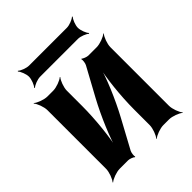

<svg xmlns="http://www.w3.org/2000/svg" viewBox="-213 -848 992 992"><g transform="rotate(-45 283.5 -352.0)"><path d="M359 -502 274 -346C228 -261 179 -146 161 -75L165 -74C183 -145 196 -269 196 -366V-478C196 -502 210 -539 222 -552L220 -554C207 -542 170 -528 146 -528H104C80 -528 43 -542 30 -554L28 -552C40 -539 54 -502 54 -478V-50C54 -26 40 11 28 24L30 26C43 14 80 0 104 0H166C176 0 198 8 202 14L205 12C202 6 205 -17 210 -26L295 -183C341 -268 390 -383 407 -453L404 -454C386 -384 373 -260 373 -163V-50C373 -26 359 11 347 24L349 26C362 14 399 0 423 0H464C488 0 525 14 538 26L540 24C528 11 514 -26 514 -50V-478C514 -502 528 -539 540 -552L538 -554C525 -542 488 -528 464 -528H403C393 -528 371 -536 367 -542L364 -540C367 -533 364 -511 359 -502ZM466 -668C466 -687 478 -717 488 -727L485 -730C475 -720 445 -708 426 -708H150C130 -708 100 -720 90 -730L87 -727C97 -717 109 -687 109 -668C109 -648 97 -618 87 -608L90 -605C100 -615 130 -627 150 -627H426C445 -627 475 -615 485 -605L488 -608C478 -618 466 -648 466 -668Z"/></g></svg>

Font: Asimov
Style: Edge
Weight: 500
Designer: Google
Version: Version 2.000980: 2014